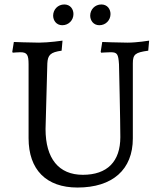

<svg xmlns="http://www.w3.org/2000/svg" viewBox="-20 -828 721 860"><path d="M259 -715C288 -715 309 -738 309 -765C309 -787 295 -808 268 -808C239 -808 218 -785 218 -758C218 -737 232 -715 259 -715ZM425 -715C454 -715 475 -738 475 -765C475 -787 461 -808 434 -808C405 -808 384 -785 384 -758C384 -737 398 -715 425 -715ZM327 12C484 12 575 -68 575 -208V-544C575 -585 586 -593 644 -601L648 -646C648 -646 594 -637 551 -637C513 -637 438 -640 438 -640L431 -596L433 -592C433 -592 464 -594 476 -594C505 -594 510 -586 513 -540C513 -540 519 -284 519 -214C519 -104 460 -45 351 -45C243 -45 184 -118 184 -250L192 -544C194 -582 206 -594 256 -601L260 -646C260 -646 198 -637 155 -637C117 -637 42 -640 42 -640L35 -596L37 -592C37 -592 59 -594 71 -594C101 -594 108 -583 108 -540V-209C108 -68 187 12 327 12Z"/></svg>

Font: Alegreya SC
Style: Regular
Weight: 400
Designer: Juan Pablo del Peral
Foundry: Huerta Tipografica
Version: Version 2.007;PS 002.007;hotconv 1.0.88;makeotf.lib2.5.64775